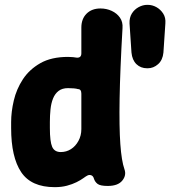

<svg xmlns="http://www.w3.org/2000/svg" viewBox="-20 -754 703 793"><path d="M206 19Q109 19 67.5 -43Q26 -105 26 -225V-250Q26 -292 37 -339Q48 -386 74.5 -426.5Q101 -467 146.5 -493Q192 -519 261 -519Q272 -519 281.5 -518Q291 -517 296 -516Q316 -514 316 -534V-640Q316 -676 337.5 -697.5Q359 -719 395 -719Q420 -719 441.5 -709Q463 -699 475.5 -681Q488 -663 486 -638Q476 -464 474 -346.5Q472 -229 477 -159Q482 -89 494 -55Q503 -30 485 -8Q467 14 425 14Q394 14 383 5.5Q372 -3 368 -16Q365 -27 357 -30Q349 -33 341 -29Q335 -26 324 -18Q313 -10 296 -1.5Q279 7 256.5 13Q234 19 206 19ZM231 -126Q254 -126 273 -138Q292 -150 304 -172Q316 -194 316 -221V-367Q316 -386 302 -386Q296 -388 285 -389Q274 -390 261 -390Q237 -390 222 -378.5Q207 -367 199 -347Q191 -327 188.5 -301.5Q186 -276 186 -250V-225Q186 -169 195.5 -147.5Q205 -126 231 -126ZM515 -657Q514 -681 524.5 -698Q535 -715 552.5 -724.5Q570 -734 588 -734H590Q609 -734 626 -724.5Q643 -715 654 -698Q665 -681 663 -657L655 -537Q652 -506 633 -489Q614 -472 590 -472H588Q561 -472 543.5 -489Q526 -506 523 -537Z"/></svg>

Font: Winky Sans
Style: Bold
Weight: 700
Designer: Simon Atzbach
Foundry: typofactur
Version: Version 1.205